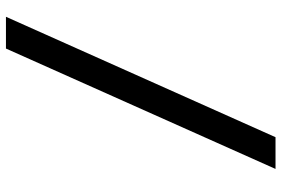

<svg xmlns="http://www.w3.org/2000/svg" viewBox="-166 -660 919 626"><g transform="rotate(-90 293.0 -346.5)"><path d="M55.7 92.8 448.2 -786.1H551.8L159.2 92.8Z"/></g></svg>

Font: Cascadia Mono PL
Style: Regular
Weight: 400
Monospace: yes
Designer: Aaron Bell
Foundry: Saja Typeworks
Version: Version 2102.003